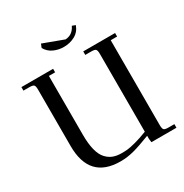

<svg xmlns="http://www.w3.org/2000/svg" viewBox="-198 -1032 1147 1196"><g transform="rotate(-30 375.5 -434.0)"><path d="M22 -676.8V-702.1H250V-676.8H205.1V-252.9Q205.1 -189 216.3 -144.8Q227.5 -100.6 249 -76.9Q270.5 -53.2 296.6 -43.2Q322.8 -33.2 356.9 -33.2Q381.8 -33.2 400.1 -34.9Q418.5 -36.6 458.3 -46.9Q498 -57.1 548.8 -77.1V-637.2Q548.8 -662.1 541.7 -669.4Q534.7 -676.8 509.8 -676.8H466.8V-702.1H695.8V-676.8H649.9V-65.9Q649.9 -41 657 -33.4Q664.1 -25.9 689 -25.9H731.9V0H551.8L548.8 -25.9V-47.9Q472.7 -18.1 424.1 -5.1Q375.5 7.8 327.1 7.8Q104 7.8 104 -231V-637.2Q104 -662.1 96.9 -669.4Q89.8 -676.8 64.9 -676.8ZM252.9 -850.1 263.2 -876 409.2 -821.8Q460.9 -824.7 484.9 -876L508.8 -867.2Q493.7 -825.2 457.5 -805.7Q421.4 -786.1 377 -786.1Q338.4 -786.1 304.7 -801.8Q271 -817.4 252.9 -850.1Z"/></g></svg>

Font: Dihjauti S
Style: Bold
Weight: 700
Designer: T. Christopher White
Version: Version 3.0.0